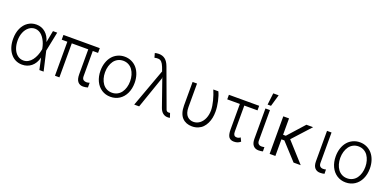

<svg xmlns="http://www.w3.org/2000/svg" viewBox="-4 -1648 5140 2539"><g transform="rotate(20 2565.5 -378.0)"><path d="M279.5 11.4Q178.3 9.9 116.7 -68.5Q55 -147 55 -272.4Q55 -354 83.6 -417.8Q112.2 -481.5 164.2 -517Q216.3 -552.6 283 -552.6Q355.8 -552.6 408.7 -507.6Q461.6 -462.7 484 -380.3L515.6 -545.5H575.3L519.9 -272.7L582.4 0H522.7L487.6 -162.3H487.2Q465.2 -76.7 409.8 -32.3Q354.4 12.1 279.5 11.4ZM463.4 -273.4 461.3 -283.7Q455.6 -314.3 445.3 -343.6Q435 -372.9 419 -400.6Q403.1 -428.3 383.5 -448.9Q364 -469.5 337.9 -482.1Q311.8 -494.7 283 -494.7Q236.9 -494.7 199 -465.6Q161.2 -436.4 139.7 -385.1Q118.3 -333.8 118.3 -271.3Q118.3 -207 138.1 -155.9Q158 -104.8 194.8 -75.6Q231.5 -46.5 279.5 -46.5Q314.6 -46.5 345.7 -64.1Q376.8 -81.7 399.3 -111.9Q421.9 -142 437.7 -180.2Q453.5 -218.4 461.3 -261.7Z M1174.4 -545.5V-478.7H1100.1V-123.2Q1100.1 -104 1105.8 -91.1Q1111.5 -78.1 1121.8 -72.1Q1132.1 -66.1 1141.5 -63.7Q1150.9 -61.4 1162.3 -61.4Q1185.4 -62.1 1204.9 -70V-3.2Q1169.4 7.5 1138.5 7.5Q1091.6 7.5 1064.1 -24.7Q1036.6 -56.8 1036.6 -129.3V-478.7H804.7V0H742.2V-478.7H663V-545.5Z M1284.8 -270.2Q1284.8 -332 1302.6 -384.8Q1320.3 -437.5 1351.7 -474.4Q1383.2 -511.4 1427.9 -532.1Q1472.7 -552.9 1524.9 -552.9Q1577.1 -552.9 1621.8 -532.1Q1666.5 -511.4 1698 -474.4Q1729.4 -437.5 1747.2 -384.8Q1764.9 -332 1764.9 -270.2Q1764.9 -188.2 1734.6 -123.9Q1704.2 -59.7 1649.5 -24.1Q1594.8 11.4 1524.9 11.4Q1454.9 11.4 1400.2 -24.1Q1345.5 -59.7 1315.2 -123.9Q1284.8 -188.2 1284.8 -270.2ZM1449.6 -64.3Q1483.3 -46.5 1524.9 -46.5Q1566.4 -46.5 1600.1 -64.3Q1633.9 -82 1655.7 -112.6Q1677.6 -143.1 1689.5 -183.6Q1701.3 -224.1 1701.3 -270.2Q1701.3 -316.4 1689.5 -357.1Q1677.6 -397.7 1655.7 -428.6Q1633.9 -459.5 1600 -477.5Q1566.1 -495.4 1524.9 -495.4Q1483.7 -495.4 1449.8 -477.5Q1415.8 -459.5 1394 -428.6Q1372.2 -397.7 1360.3 -357.1Q1348.4 -316.4 1348.4 -270.2Q1348.4 -224.1 1360.3 -183.6Q1372.2 -143.1 1394 -112.6Q1415.8 -82 1449.6 -64.3Z M2327.8 6.7Q2290.8 7.1 2261 -16.5Q2231.2 -40.1 2214.1 -91.3L2081 -471.9L2083.5 -450.6H2083.1L1926.8 0H1857.6L2054 -538L2032 -596.9Q2016 -637.1 1997.7 -656.4Q1979.4 -675.8 1954.9 -678.8Q1930.4 -681.8 1897 -673.7L1880 -733.3Q1883.2 -735.8 1899.5 -738.8Q1915.8 -741.8 1934.3 -741.8Q1988.3 -741.8 2024.9 -713.2Q2061.4 -684.7 2084.9 -621.1L2279.5 -92.3Q2279.8 -92 2279.8 -91.3Q2279.8 -90.6 2280.2 -90.2Q2282.3 -83.8 2284.4 -79.4Q2286.6 -74.9 2291 -68.9Q2295.5 -62.9 2302.6 -59.8Q2309.7 -56.8 2319.2 -56.8Q2323.9 -56.5 2334.5 -57.9Q2336.3 -57.9 2338.2 -58.1Q2340.2 -58.2 2340.6 -58.2L2361.2 3.2Q2340.6 7.8 2327.8 6.7Z M2480.5 -545.5H2543V-213.1Q2543 -170.5 2553.4 -138.3Q2563.9 -106.2 2582.2 -88.2Q2600.5 -70.3 2622.3 -61.6Q2644.2 -52.9 2669.4 -52.9Q2717.7 -52.9 2756.4 -81.9Q2795.1 -110.8 2816.8 -162.1Q2838.4 -213.4 2838.4 -277Q2837.7 -333.1 2818.7 -406.8Q2799.7 -480.5 2772 -545.5H2843Q2866.1 -498.9 2883.2 -421.5Q2900.2 -344.1 2899.9 -277Q2899.9 -232.2 2891.7 -191.2Q2883.5 -150.2 2865.6 -113.3Q2847.7 -76.3 2821.6 -49.2Q2795.5 -22 2756.9 -6Q2718.4 9.9 2671.9 9.9Q2628.9 9.9 2594.5 -3.6Q2560 -17 2534.1 -43.9Q2508.2 -70.7 2494.3 -114Q2480.5 -157.3 2480.5 -214.5Z M3415.8 -550.1V-485.8H3229.8V-121.1Q3229.8 -105.5 3232.1 -93.8Q3234.4 -82 3239 -75.3Q3243.6 -68.5 3248 -64.3Q3252.5 -60 3259.6 -58.2Q3266.7 -56.5 3271 -56.1Q3275.2 -55.8 3282.3 -55.8H3286.2Q3296.9 -56.1 3309.5 -61.8Q3322.1 -67.5 3328.8 -74.2L3354 -22.7Q3331 -3.6 3309.1 3.2Q3287.3 9.9 3262.1 9.9Q3213.1 9.9 3190.2 -21.3Q3167.3 -52.6 3167.3 -126.4V-485.8H2989.7V-550.1Z M3505.7 -545.5H3569.2V-118.3Q3569.2 -84.9 3585.6 -70.1Q3601.9 -55.4 3627.1 -55.4Q3653.1 -55.4 3667.3 -61.1L3668.7 -0.4Q3642.4 7.1 3607.2 7.1Q3560.7 7.1 3533.2 -24Q3505.7 -55 3505.7 -118.3ZM3514.9 -603.3 3534.4 -768.5H3610.4L3562.9 -603.3Z M3843.8 -528.4V-298.3H3882.1L4088.4 -528.4H4182.9L3952.1 -274.9L4200.6 0H4099.8L3885.3 -234H3843.8V0H3763.1V-528.4Z M4372.2 -545.5H4435.7V-118.3Q4435.7 -84.9 4452.1 -70.1Q4468.4 -55.4 4493.6 -55.4Q4519.5 -55.4 4533.7 -61.1L4535.2 -0.4Q4508.9 7.1 4473.7 7.1Q4427.2 7.1 4399.7 -24Q4372.2 -55 4372.2 -118.3Z M4595.2 -270.2Q4595.2 -332 4612.9 -384.8Q4630.7 -437.5 4662.1 -474.4Q4693.5 -511.4 4738.3 -532.1Q4783 -552.9 4835.2 -552.9Q4887.4 -552.9 4932.2 -532.1Q4976.9 -511.4 5008.3 -474.4Q5039.8 -437.5 5057.5 -384.8Q5075.3 -332 5075.3 -270.2Q5075.3 -188.2 5044.9 -123.9Q5014.6 -59.7 4959.9 -24.1Q4905.2 11.4 4835.2 11.4Q4765.3 11.4 4710.6 -24.1Q4655.9 -59.7 4625.5 -123.9Q4595.2 -188.2 4595.2 -270.2ZM4759.9 -64.3Q4793.7 -46.5 4835.2 -46.5Q4876.8 -46.5 4910.5 -64.3Q4944.2 -82 4966.1 -112.6Q4987.9 -143.1 4999.8 -183.6Q5011.7 -224.1 5011.7 -270.2Q5011.7 -316.4 4999.8 -357.1Q4987.9 -397.7 4966.1 -428.6Q4944.2 -459.5 4910.3 -477.5Q4876.4 -495.4 4835.2 -495.4Q4794 -495.4 4760.1 -477.5Q4726.2 -459.5 4704.4 -428.6Q4682.5 -397.7 4670.6 -357.1Q4658.7 -316.4 4658.7 -270.2Q4658.7 -224.1 4670.6 -183.6Q4682.5 -143.1 4704.4 -112.6Q4726.2 -82 4759.9 -64.3Z"/></g></svg>

Font: Inter Light BETA
Style: Regular
Weight: 300
Designer: Rasmus Andersson
Foundry: rsms
Version: Version 3.011;git-f93a4a705